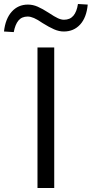

<svg xmlns="http://www.w3.org/2000/svg" viewBox="-97 -943 460 963"><path d="M91 0V-705H175V0ZM-28 -782 -77 -785Q-70 -849 -38 -884.5Q-6 -920 43 -920Q68 -920 92 -909.5Q116 -899 147 -879Q177 -859 193.5 -851.5Q210 -844 224 -844Q254 -844 271 -864Q288 -884 294 -923L343 -920Q337 -855 305 -820Q273 -785 223 -785Q199 -785 174 -796Q149 -807 117 -827Q91 -845 73.5 -852.5Q56 -860 42 -860Q12 -860 -4.5 -840Q-21 -820 -28 -782Z"/></svg>

Font: Nunito Sans 11pt
Style: Regular
Weight: 400
Version: Version 3.101;gftools[0.9.27]